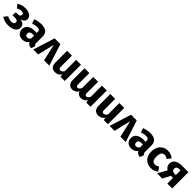

<svg xmlns="http://www.w3.org/2000/svg" viewBox="594 -2479 4426 4426"><g transform="rotate(45 2807.5 -265.5)"><path d="M439 -401Q439 -313 323 -283Q394 -273 429.5 -241.5Q465 -210 465 -153Q465 -70 397.5 -26.5Q330 17 219 17Q90 17 3 -47L77 -135Q113 -113 144 -104.5Q175 -96 214 -96Q302 -96 302 -162Q302 -222 210 -222H127L136 -324H198Q237 -324 258.5 -339.5Q280 -355 280 -385Q280 -412 260.5 -425.5Q241 -439 209 -439Q175 -439 148 -430Q121 -421 92 -403L19 -486Q64 -517 115.5 -532.5Q167 -548 231 -548Q320 -548 379.5 -508.5Q439 -469 439 -401Z M1004 -89 971 14Q922 10 891 -7.5Q860 -25 843 -62Q791 17 683 17Q604 17 557 -29Q510 -75 510 -149Q510 -236 574.5 -282Q639 -328 759 -328H813V-351Q813 -398 793 -415.5Q773 -433 723 -433Q697 -433 660 -425.5Q623 -418 584 -405L548 -509Q598 -528 650.5 -538Q703 -548 748 -548Q862 -548 915 -501Q968 -454 968 -360V-154Q968 -124 976.5 -110Q985 -96 1004 -89ZM813 -146V-241H774Q720 -241 694 -222Q668 -203 668 -163Q668 -131 684 -113.5Q700 -96 729 -96Q782 -96 813 -146Z M1380 -531 1551 0H1379L1285 -411L1187 0H1026L1193 -531Z M1915 0 1908 -67Q1851 17 1747 17Q1674 17 1636.5 -27Q1599 -71 1599 -150V-531H1757V-170Q1757 -131 1769.5 -115.5Q1782 -100 1808 -100Q1858 -100 1894 -162V-531H2052V0Z M2893 -531V0H2755L2743 -67Q2713 -24 2676 -3.5Q2639 17 2590 17Q2545 17 2511.5 -6Q2478 -29 2463 -72Q2433 -27 2394.5 -5Q2356 17 2306 17Q2244 17 2205.5 -25.5Q2167 -68 2167 -140V-531H2325V-165Q2325 -98 2370 -98Q2394 -98 2413 -115Q2432 -132 2451 -166V-531H2609V-165Q2609 -98 2654 -98Q2678 -98 2697.5 -115Q2717 -132 2735 -166V-531Z M3324 0 3317 -67Q3260 17 3156 17Q3083 17 3045.5 -27Q3008 -71 3008 -150V-531H3166V-170Q3166 -131 3178.5 -115.5Q3191 -100 3217 -100Q3267 -100 3303 -162V-531H3461V0Z M3870 -531 4041 0H3869L3775 -411L3677 0H3516L3683 -531Z M4553 -89 4520 14Q4471 10 4440 -7.5Q4409 -25 4392 -62Q4340 17 4232 17Q4153 17 4106 -29Q4059 -75 4059 -149Q4059 -236 4123.5 -282Q4188 -328 4308 -328H4362V-351Q4362 -398 4342 -415.5Q4322 -433 4272 -433Q4246 -433 4209 -425.5Q4172 -418 4133 -405L4097 -509Q4147 -528 4199.5 -538Q4252 -548 4297 -548Q4411 -548 4464 -501Q4517 -454 4517 -360V-154Q4517 -124 4525.5 -110Q4534 -96 4553 -89ZM4362 -146V-241H4323Q4269 -241 4243 -222Q4217 -203 4217 -163Q4217 -131 4233 -113.5Q4249 -96 4278 -96Q4331 -96 4362 -146Z M5055 -483 4987 -389Q4937 -427 4886 -427Q4833 -427 4806 -388Q4779 -349 4779 -262Q4779 -178 4806 -143Q4833 -108 4884 -108Q4911 -108 4933 -116.5Q4955 -125 4986 -144L5055 -46Q4976 17 4876 17Q4795 17 4736 -17.5Q4677 -52 4645 -114.5Q4613 -177 4613 -261Q4613 -345 4645 -410Q4677 -475 4736 -511.5Q4795 -548 4873 -548Q4928 -548 4972 -532Q5016 -516 5055 -483Z M5555 -531V0H5397V-185H5329L5233 0H5064L5186 -222Q5147 -243 5125.5 -277.5Q5104 -312 5104 -358Q5104 -443 5167.5 -487Q5231 -531 5352 -531ZM5397 -279V-430H5351Q5308 -430 5286.5 -411Q5265 -392 5265 -357Q5265 -320 5285.5 -299.5Q5306 -279 5348 -279Z"/></g></svg>

Font: Fira Sans BGR
Style: Bold
Weight: 700
Designer: bBox Type GmbH & Carrois Corporate GbR & Edenspiekermann AG
Foundry: bBox Type GmbH & Carrois Corporate GbR & Edenspiekermann AG
Version: Version 4.301